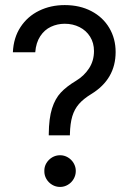

<svg xmlns="http://www.w3.org/2000/svg" viewBox="-20 -737 519 763"><path d="M282.2 -416Q314.5 -435.5 334 -465.6Q353.5 -495.6 353.5 -534.2Q353.5 -566.4 338.1 -591.1Q322.8 -615.7 296.1 -629.2Q269.5 -642.6 237.3 -642.6Q208 -642.6 182.4 -630.6Q156.7 -618.7 139.9 -593Q123 -567.4 120.1 -529.3H31.2Q33.7 -586.9 61.5 -629.4Q89.4 -671.9 135.3 -694.3Q181.2 -716.8 237.3 -716.8Q297.4 -716.8 343.3 -692.6Q389.2 -668.5 414.3 -626Q439.5 -583.5 439.5 -530.3Q439.5 -422.4 342.8 -363.3Q311.5 -344.2 293.7 -323.7Q275.9 -303.2 267.3 -274.9Q258.8 -246.6 257.8 -204.1V-199.2H173.8V-204.1Q174.3 -267.1 186.8 -306.2Q199.2 -345.2 221.7 -369.1Q244.1 -393.1 282.2 -416ZM156.2 -57.6Q155.8 -74.2 164.3 -88.6Q172.9 -103 187.3 -111.6Q201.7 -120.1 218.8 -120.1Q235.4 -120.1 249.8 -111.6Q264.2 -103 272.7 -88.6Q281.2 -74.2 281.2 -57.6Q281.2 -40.5 272.7 -25.9Q264.2 -11.2 249.8 -2.7Q235.4 5.9 218.8 5.9Q201.7 5.9 187.3 -2.7Q172.9 -11.2 164.3 -25.9Q155.8 -40.5 156.2 -57.6Z"/></svg>

Font: Pretendard GOV
Style: Regular
Weight: 400
Designer: Base glyphs from Inter by Rasmus Andersson; Hangeul glyphs from Noto Sans CJK(Source Han Sans) by Jang Soo-young and Kan
Foundry: Kil Hyung-jin
Version: Version 1.309